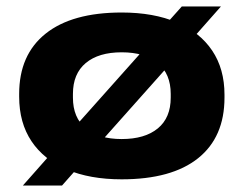

<svg xmlns="http://www.w3.org/2000/svg" viewBox="-20 -536 750 591"><path d="M354.5 16Q256.5 16 185.8 -14.2Q115 -44.5 77 -101.2Q39 -158 39 -238.5V-247Q39 -367.5 120.5 -432.5Q202 -497.5 354.5 -497.5Q453 -497.5 524 -467.2Q595 -437 633 -380.5Q671 -324 671 -244.5V-235.5Q671 -114 589.8 -49Q508.5 16 354.5 16ZM50.5 35 161 -90 201.5 -135.5 443 -406.5 480.5 -450 539.5 -516H660L549.5 -391L515.5 -352.5L272 -79L240 -43L171 35ZM354.5 -108Q426 -108 465.8 -140.8Q505.5 -173.5 505.5 -235.5V-247Q505.5 -308.5 465.8 -341.8Q426 -375 354.5 -375Q283.5 -375 244 -342Q204.5 -309 204.5 -247V-235.5Q204.5 -173.5 244.2 -140.8Q284 -108 354.5 -108Z"/></svg>

Font: Anek Latin Expanded
Style: Bold
Weight: 700
Width: 7
Designer: Yesha Goshar
Foundry: Ek Type
Version: Version 1.003